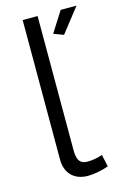

<svg xmlns="http://www.w3.org/2000/svg" viewBox="-114 -784 551 844"><g transform="rotate(-15 161.5 -362.0)"><path d="M78 -730V-95C78 -32 117 6 179 6C206 6 248 -2 273 -12L261 -67C244 -61 219 -55 194 -55C166 -55 146 -66 146 -118V-730ZM237 -620 323 -730H251L192 -637Z"/></g></svg>

Font: FIGSv2-sans-serif
Style: Regular
Weight: 400
Designer: Matt McInerney, Pablo Impallari, Rodrigo Fuenzalida,Mirko Velimirovic
Foundry: Matt McInerney, Pablo Impallari, Rodrigo Fuenzalida
Version: Version 4.021;hotconv 1.0.109;makeotfexe 2.5.65596